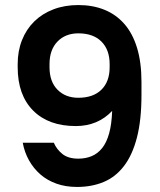

<svg xmlns="http://www.w3.org/2000/svg" viewBox="-20 -730 635 760"><path d="M285 10Q240 10 203.5 -3Q167 -16 140 -39.5Q113 -63 95 -95Q77 -127 70 -165H193Q204 -139 227 -120.5Q250 -102 290 -102Q319 -102 343 -112Q367 -122 384.5 -144Q402 -166 412 -202Q422 -238 424 -291Q367 -231 280 -231Q172 -231 111 -292.5Q50 -354 50 -464V-476Q50 -528 67 -571Q84 -614 115.5 -645Q147 -676 191.5 -693Q236 -710 290 -710Q347 -710 393 -691.5Q439 -673 472 -635.5Q505 -598 522.5 -540.5Q540 -483 540 -406V-354Q540 -255 522 -185.5Q504 -116 470.5 -72.5Q437 -29 390 -9.5Q343 10 285 10ZM176 -464Q176 -407 207.5 -375Q239 -343 290 -343Q349 -343 381.5 -375Q414 -407 414 -464V-476Q414 -533 381.5 -565.5Q349 -598 290 -598Q239 -598 207.5 -565.5Q176 -533 176 -476Z"/></svg>

Font: PT Root UI Bold
Style: Regular
Weight: 700
Designer: Vitaly Kuzmin
Foundry: ParaType Ltd.
Version: Version 2.000G